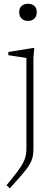

<svg xmlns="http://www.w3.org/2000/svg" viewBox="-20 -754 289 1014"><path d="M127.5 -643.5Q107 -643.5 94.2 -655.8Q81.5 -668 81.5 -689.5Q81.5 -711.5 94.2 -722.8Q107 -734 127.5 -734Q149 -734 161.5 -722.8Q174 -711.5 174 -689.5Q174 -668 161.5 -655.8Q149 -643.5 127.5 -643.5ZM119.5 -448Q114 -449 97 -451.5Q80 -454 59.8 -457Q39.5 -460 24 -462.5V-479.5L153.5 -500.5H161L156.5 -449V32Q156.5 52 154 67.5Q151.5 83 144.5 98.8Q137.5 114.5 123.8 133.5Q110 152.5 87.5 178.2Q65 204 32 240.5L14.5 224.5Q49.5 182 70.5 154Q91.5 126 102 105.8Q112.5 85.5 116 67.8Q119.5 50 119.5 27.5Z"/></svg>

Font: Newsreader 9pt ExtraLight
Style: Regular
Weight: 250
Designer: Hugues Gentile
Foundry: Production Type
Version: Version 1.003